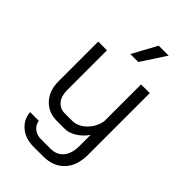

<svg xmlns="http://www.w3.org/2000/svg" viewBox="-275 -826 1122 1122"><g transform="rotate(45 286.0 -264.5)"><path d="M80 74H152Q156 104 179.5 122.5Q203 141 237 141H315Q367 141 395.5 106.5Q424 72 424 10V-82Q400 -46 363.5 -23Q327 0 291 0H227Q157 0 113.5 -47Q70 -94 70 -170V-499H142V-168Q142 -121 165.5 -92.5Q189 -64 227 -64H289Q335 -64 374 -101Q413 -138 424 -194V-499H496V10Q496 101 448 152Q400 203 315 203H237Q171 203 128 167.5Q85 132 80 74ZM337 -732H419L320 -580H254Z"/></g></svg>

Font: Bai Jamjuree
Style: Regular
Weight: 400
Designer: Katatrad Aksorn Co.,Ltd.
Foundry: Cadson Demak Co.,Ltd.
Version: Version 1.000; ttfautohint (v1.6)